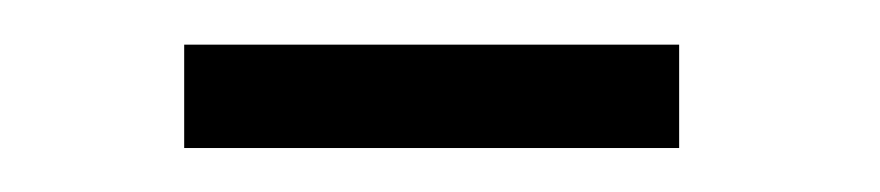

<svg xmlns="http://www.w3.org/2000/svg" viewBox="-20 -685 394 86"><path d="M62.5 -618.7V-665H284.2V-618.7Z"/></svg>

Font: Pontano Sans Light
Style: Regular
Weight: 300
Designer: Vernon Adams
Foundry: Vernon Adams
Version: Version 2.001